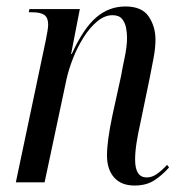

<svg xmlns="http://www.w3.org/2000/svg" viewBox="-20 -564 563 594"><path d="M396 10Q355 10 333 -15Q311 -40 311 -83Q311 -128 328 -208L355 -331Q358 -350 365.5 -385Q373 -420 373 -448Q373 -462 370 -478Q367 -494 357.5 -505.5Q348 -517 328 -517Q304 -517 281 -498Q258 -479 239 -449Q220 -419 206.5 -385Q193 -351 186 -320L118 0H29L122 -441Q125 -456 127 -468.5Q129 -481 129 -488Q129 -509 117.5 -517.5Q106 -526 80 -526H69L71 -536H227L200 -397H202Q238 -476 277.5 -510Q317 -544 368 -544Q419 -544 440 -513Q461 -482 461 -441Q461 -416 455 -384Q449 -352 443 -322L414 -182Q407 -151 402.5 -122.5Q398 -94 398 -70Q398 -15 434 -15Q450 -15 465 -25.5Q480 -36 497 -54L503 -46Q481 -21 456.5 -5.5Q432 10 396 10Z"/></svg>

Font: Noto Serif Display Condensed
Style: Italic
Weight: 400
Width: 3
Italic angle: -12°
Designer: Monotype Design Team
Foundry: Monotype Imaging Inc.
Version: Version 2.009